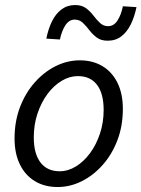

<svg xmlns="http://www.w3.org/2000/svg" viewBox="-20 -741 569 773"><path d="M212.1 12Q159.7 12 120.7 -11.5Q81.7 -34.9 60.2 -78.8Q38.6 -122.6 38.6 -183.4Q38.6 -252.6 60.6 -309.9Q82.6 -367.3 120.1 -409.4Q157.6 -451.6 204.3 -474.8Q251 -498.1 301.2 -498.1Q353.6 -498.1 392.6 -474.6Q431.6 -451.2 453.1 -407.3Q474.6 -363.5 474.6 -302.7Q474.6 -233.5 452.6 -176.2Q430.7 -118.8 393.1 -76.7Q355.6 -34.5 308.9 -11.3Q262.2 12 212.1 12ZM220 -51.5Q254 -51.5 285.6 -70.9Q317.3 -90.3 342.3 -124.1Q367.4 -158 382.3 -202.7Q397.3 -247.5 397.3 -298.2Q397.3 -364.6 370.5 -399.6Q343.8 -434.6 293.3 -434.6Q259.9 -434.6 227.9 -415.4Q196 -396.2 170.9 -362.3Q145.9 -328.5 130.9 -283.7Q116 -239 116 -187.9Q116 -122.4 142.9 -87Q169.9 -51.5 220 -51.5ZM413.5 -577.1Q386.5 -577.1 369.4 -590Q352.3 -602.9 339.7 -619.6Q327.1 -636.3 313.4 -649.2Q299.8 -662.1 280.7 -662.1Q258.6 -662.1 243.7 -640Q228.8 -617.8 221.2 -582L166.5 -585.5Q174.3 -624.4 189.2 -655Q204.2 -685.6 227.6 -703.1Q251.1 -720.7 282.5 -720.7Q309.5 -720.7 326.6 -707.8Q343.7 -694.9 356.3 -678.2Q368.9 -661.5 382.6 -648.6Q396.2 -635.6 415.3 -635.6Q438 -635.6 452.8 -658.1Q467.6 -680.6 474.8 -715.8L529.5 -712.3Q521.7 -674 506.8 -643.4Q491.8 -612.8 468.9 -595Q445.9 -577.1 413.5 -577.1Z"/></svg>

Font: Source Sans Variable
Style: Italic
Weight: 200
Italic angle: -11°
Designer: Paul D. Hunt
Foundry: Adobe Systems Incorporated
Version: Version 3.006;hotconv 1.0.111;makeotfexe 2.5.65597